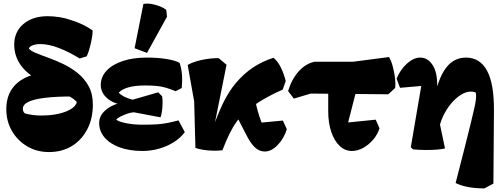

<svg xmlns="http://www.w3.org/2000/svg" viewBox="-20 -825 2790 1067"><path d="M252 20Q185 20 131.5 -11.5Q78 -43 46.5 -97Q15 -151 15 -219Q15 -266 31 -303Q47 -340 79 -366.5Q111 -393 158 -408L388 -289Q294 -289 231.5 -281.5Q169 -274 138 -259Q107 -244 107 -221Q107 -204 118 -195Q160 -183 209 -183Q262 -183 304.5 -192.5Q347 -202 374.5 -219Q402 -236 407 -258Q390 -278 355.5 -294Q321 -310 252 -329L194 -383Q130 -413 94.5 -464Q59 -515 59 -577Q59 -648 110 -691.5Q161 -735 245 -735Q277 -735 311.5 -729.5Q346 -724 376 -713Q409 -703 441 -687.5Q473 -672 495 -655Q495 -637 490 -609.5Q485 -582 477.5 -555.5Q470 -529 462 -512L423 -500Q359 -539 304 -559.5Q249 -580 205 -580Q180 -580 162.5 -573.5Q145 -567 140 -556Q149 -543 178 -531Q207 -519 247.5 -504.5Q288 -490 331 -469.5Q374 -449 411.5 -419Q449 -389 472.5 -346.5Q496 -304 496 -244Q496 -166 465 -106.5Q434 -47 379.5 -13.5Q325 20 252 20Z M772 14Q701 14 646.5 -5.5Q592 -25 561.5 -60.5Q531 -96 531 -142Q531 -187 575.5 -220Q620 -253 689 -260L704 -267L859 -312L881 -290Q884 -272 883.5 -249.5Q883 -227 880 -206Q877 -185 872 -173L724 -201Q707 -200 687 -193Q667 -186 650 -177.5Q633 -169 626 -160Q641 -148 682.5 -140Q724 -132 772 -132Q819 -132 850.5 -134Q882 -136 910 -141.5Q938 -147 972 -156L1007 -91Q985 -60 947.5 -36Q910 -12 864.5 1Q819 14 772 14ZM752 -228 684 -241Q621 -243 580.5 -275Q540 -307 540 -353Q540 -398 572.5 -432.5Q605 -467 662.5 -486Q720 -505 795 -505Q855 -505 903 -497.5Q951 -490 978 -476Q988 -447 991 -412Q994 -377 990 -336L956 -318Q925 -331 900.5 -338Q876 -345 849.5 -347.5Q823 -350 786 -350Q733 -350 695.5 -340Q658 -330 640 -310Q649 -299 669 -288.5Q689 -278 715 -271.5Q741 -265 764 -265ZM797 -531 728 -557 777 -803Q799 -807 824 -802.5Q849 -798 870.5 -789Q892 -780 904 -770L908 -732Z M1216 10Q1194 13 1165 12.5Q1136 12 1109 7.5Q1082 3 1066 -3L1059 -262L1023 -464Q1052 -481 1099 -491.5Q1146 -502 1195 -502L1239 -465L1157 -57L1152 -82Q1187 -185 1219.5 -251.5Q1252 -318 1291 -364Q1336 -417 1388 -451Q1440 -485 1500 -504Q1523 -485 1539.5 -452.5Q1556 -420 1568 -375L1551 -327Q1422 -270 1346 -204Q1319 -181 1297.5 -152Q1276 -123 1256.5 -84Q1237 -45 1216 10ZM1452 17Q1422 17 1397.5 -5Q1373 -27 1347 -79L1276 -217L1394 -301Q1399 -255 1413 -206Q1427 -157 1452 -97L1392 -140L1552 -155L1574 -107Q1558 -55 1523 -19Q1488 17 1452 17Z M1936 14Q1897 14 1867.5 -14Q1838 -42 1821 -92Q1804 -142 1804 -207V-372H1973L1906 -111L1860 -139L2068 -160L2089 -112Q2078 -77 2053.5 -48.5Q2029 -20 1998 -3Q1967 14 1936 14ZM1613 -277 1581 -319Q1601 -385 1640 -428.5Q1679 -472 1729 -482H1943L2142 -508Q2154 -488 2162.5 -456.5Q2171 -425 2175 -392.5Q2179 -360 2176 -336L2138 -301L1707 -305Z M2672 222Q2572 222 2512 192Q2543 72 2563.5 -9Q2584 -90 2596.5 -141.5Q2609 -193 2615.5 -222Q2622 -251 2624 -266Q2626 -281 2626 -291Q2626 -306 2622 -312Q2617 -314 2610 -315Q2603 -316 2597 -316Q2569 -316 2539.5 -297Q2510 -278 2484.5 -246.5Q2459 -215 2441.5 -177Q2424 -139 2419 -102L2393 -173L2408 -338Q2424 -394 2447 -431Q2470 -468 2500.5 -486.5Q2531 -505 2569 -505Q2727 -505 2725 -211L2722 195ZM2275 5 2263 -7 2334 -423 2387 -353 2203 -337 2184 -388Q2205 -439 2242 -472Q2279 -505 2315 -505Q2357 -505 2383 -465Q2397 -445 2403.5 -415.5Q2410 -386 2410 -344L2417 -172L2453 0Q2437 4 2407 6.5Q2377 9 2341.5 8.5Q2306 8 2275 5Z"/></svg>

Font: Eczar ExtraBold
Style: Regular
Weight: 800
Designer: Vaibhav Singh
Foundry: Rosetta Type Foundry
Version: Version 2.000